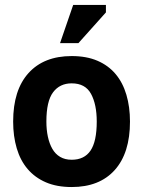

<svg xmlns="http://www.w3.org/2000/svg" viewBox="-20 -740 577 774"><path d="M33 0ZM33 -250Q33 -377 95 -445.5Q157 -514 269 -514Q329 -514 373 -495Q417 -476 446 -441.5Q475 -407 489.5 -358Q504 -309 504 -250Q504 -123 442.5 -54.5Q381 14 269 14Q209 14 165 -5Q121 -24 91.5 -58.5Q62 -93 47.5 -142Q33 -191 33 -250ZM167 -250Q167 -217 173 -189Q179 -161 191 -140Q203 -119 222.5 -107.5Q242 -96 269 -96Q320 -96 345 -133Q370 -170 370 -250Q370 -319 347 -361.5Q324 -404 269 -404Q221 -404 194 -368Q167 -332 167 -250ZM275 -720H407V-690L296 -566H222Z"/></svg>

Font: PT Sans
Style: Bold
Weight: 700
Version: Version 2.003W OFL; ttfautohint (v1.6)